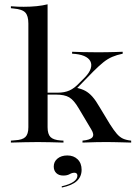

<svg xmlns="http://www.w3.org/2000/svg" viewBox="-20 -652 620 878"><path d="M153.2 -2.4Q121 -2.4 92.3 -1.6Q63.7 -0.8 29.8 0V-8.9L48.4 -10.5Q82.3 -12.1 96 -25.4Q109.7 -38.7 109.7 -70.2V-207.3H197.6V-70.2Q197.6 -38.7 210.9 -25.4Q224.2 -12.1 256.5 -9.7L270.2 -8.9V0Q237.9 -0.8 210.9 -1.6Q183.9 -2.4 153.2 -2.4ZM109.7 -207.3V-544.4Q109.7 -579.8 95.6 -594.8Q81.5 -609.7 43.5 -612.9L29.8 -614.5V-623.4Q50 -621.8 62.5 -621.4Q75 -621 88.7 -621Q120.2 -621 147.6 -623.8Q175 -626.6 197.6 -632.3V-623.4V-207.3ZM357.3 0V-8.9Q392.7 -12.1 402.4 -24.2Q412.1 -36.3 397.6 -59.7L339.5 -157.3Q317.7 -194.4 296.4 -206.9Q275 -219.4 236.3 -219.4H189.5V-228.2H243.5Q275 -228.2 297.6 -238.3Q320.2 -248.4 342.7 -272.6L368.5 -298.4Q388.7 -319.4 394.8 -338.3Q400.8 -357.3 393.1 -372.2Q385.5 -387.1 364.5 -396Q343.5 -404.8 309.7 -406.5V-415.3Q329 -414.5 359.3 -413.7Q389.5 -412.9 428.2 -412.9Q450 -412.9 469.4 -413.3Q488.7 -413.7 506.5 -414.1Q524.2 -414.5 541.1 -415.3V-406.5Q513.7 -400.8 493.1 -391.9Q472.6 -383.1 452.8 -367.3Q433.1 -351.6 406.5 -325L318.5 -234.7L328.2 -250.8Q352.4 -246 369.8 -236.7Q387.1 -227.4 402.8 -209.7Q418.5 -191.9 435.5 -162.1L482.3 -84.7Q500.8 -55.6 514.1 -40.3Q527.4 -25 542.3 -18.1Q557.3 -11.3 579.8 -8.9V0Q554.8 -0.8 535.9 -1.2Q516.9 -1.6 500.8 -2Q484.7 -2.4 469.4 -2.4Q447.6 -2.4 423 -2Q398.4 -1.6 357.3 0ZM262.9 205.6 262.1 200Q297.6 191.9 315.7 179.4Q333.9 166.9 333.9 151.6Q333.9 137.9 320.2 137.9Q309.7 137.9 298.4 144.4Q287.1 150.8 269.4 150.8Q249.2 150.8 237.5 139.5Q225.8 128.2 225.8 109.7Q225.8 87.1 243.1 73Q260.5 58.9 287.9 58.9Q316.9 58.9 335.1 76.6Q353.2 94.4 353.2 124.2Q353.2 155.6 331.5 175.8Q309.7 196 262.9 205.6Z"/></svg>

Font: Playfair 144pt SemiExpanded Medium
Style: Regular
Weight: 500
Width: 6
Designer: Claus Eggers Sørensen
Foundry: Claus Eggers Sørensen
Version: Version 2.203